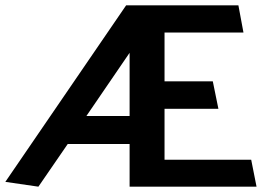

<svg xmlns="http://www.w3.org/2000/svg" viewBox="-20 -700 1003 720"><path d="M0 -18 453 -680H874L893 -578H597V-395H778L799 -292H597V-101H922L942 0H466V-160H234L124 0ZM304 -265H466V-502Z"/></svg>

Font: Palanquin
Style: Bold
Weight: 700
Designer: Pria Ravichandran
Version: Version 1.0.4